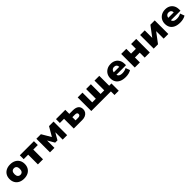

<svg xmlns="http://www.w3.org/2000/svg" viewBox="676 -2702 5023 5023"><g transform="rotate(-45 3187.5 -191.0)"><path d="M332 11Q246 11 182.5 -21.5Q119 -54 84.5 -113.5Q50 -173 50 -252Q50 -332 84.5 -391Q119 -450 182.5 -482.5Q246 -515 332 -515Q418 -515 481 -482.5Q544 -450 579 -391Q614 -332 614 -252Q614 -173 579.5 -113.5Q545 -54 481.5 -21.5Q418 11 332 11ZM332 -130Q379 -130 405 -161.5Q431 -193 431 -252Q431 -312 405 -342.5Q379 -373 332 -373Q285 -373 259 -342.5Q233 -312 233 -252Q233 -193 259.5 -161.5Q286 -130 332 -130Z M847 0V-360H681V-503H1203V-360H1036V0Z M1293 0V-503H1461L1612 -247L1761 -503H1929V0H1764V-280H1768L1654 -83H1569L1455 -280H1459V0Z M2174 0V-360H2019V-503H2363V-354H2490Q2598 -354 2653 -310.5Q2708 -267 2708 -181Q2708 -128 2680.5 -87Q2653 -46 2604 -23Q2555 0 2490 0ZM2358 -118H2455Q2491 -118 2512.5 -133Q2534 -148 2534 -179Q2534 -211 2512.5 -223.5Q2491 -236 2455 -236H2358Z M3548 133V0H2822V-503H2999V-143H3133V-503H3310V-143H3444V-503H3621V-137H3705V133Z M4092 11Q3988 11 3918 -21.5Q3848 -54 3813 -113Q3778 -172 3778 -252Q3778 -327 3811.5 -386Q3845 -445 3907 -480Q3969 -515 4054 -515Q4129 -515 4187 -484Q4245 -453 4278.5 -394Q4312 -335 4312 -250V-206H3930V-300H4168L4158 -286Q4158 -342 4131.5 -369Q4105 -396 4058 -396Q4026 -396 4002.5 -381.5Q3979 -367 3965.5 -340Q3952 -313 3952 -273V-256Q3952 -208 3967.5 -178.5Q3983 -149 4016 -135.5Q4049 -122 4101 -122Q4139 -122 4180 -132Q4221 -142 4251 -161L4296 -41Q4254 -14 4199.5 -1.5Q4145 11 4092 11Z M4431 0V-503H4620V-326H4798V-503H4987V0H4798V-183H4620V0Z M5131 0V-503H5303V-219H5298L5512 -503H5672V0H5500V-285H5505L5291 0Z M6108 11Q6004 11 5934 -21.5Q5864 -54 5829 -113Q5794 -172 5794 -252Q5794 -327 5827.5 -386Q5861 -445 5923 -480Q5985 -515 6070 -515Q6145 -515 6203 -484Q6261 -453 6294.5 -394Q6328 -335 6328 -250V-206H5946V-300H6184L6174 -286Q6174 -342 6147.5 -369Q6121 -396 6074 -396Q6042 -396 6018.5 -381.5Q5995 -367 5981.5 -340Q5968 -313 5968 -273V-256Q5968 -208 5983.5 -178.5Q5999 -149 6032 -135.5Q6065 -122 6117 -122Q6155 -122 6196 -132Q6237 -142 6267 -161L6312 -41Q6270 -14 6215.5 -1.5Q6161 11 6108 11Z"/></g></svg>

Font: Nunito Sans 8pt Black
Style: Regular
Weight: 900
Version: Version 3.101;gftools[0.9.27]